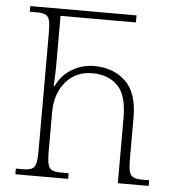

<svg xmlns="http://www.w3.org/2000/svg" viewBox="-52 -763 756 812"><g transform="rotate(5 326.5 -357.0)"><path d="M43 0V-24H73Q97 -24 110 -30Q123 -36 127.5 -54Q132 -72 132 -109V-605Q132 -641 128 -659Q124 -677 111.5 -683.5Q99 -690 75 -690H44V-714H495V-684H175V-469Q175 -449 174 -428Q173 -407 172 -386H176Q197 -432 240.5 -458.5Q284 -485 336 -485Q417 -485 468.5 -436.5Q520 -388 520 -283V-108Q520 -72 524.5 -54Q529 -36 542 -30Q555 -24 579 -24H609V0H478V-278Q478 -374 438 -414Q398 -454 331 -454Q260 -454 217.5 -403.5Q175 -353 175 -275V-109Q175 -72 179.5 -54Q184 -36 197 -30Q210 -24 234 -24H267V0Z"/></g></svg>

Font: Noto Serif Georgian SemiCondensed ExtraLight
Style: Regular
Weight: 200
Width: 4
Designer: Monotype Design Team, Akaki Razmadze
Foundry: Google LLC
Version: Version 2.003; ttfautohint (v1.8.4.7-5d5b)